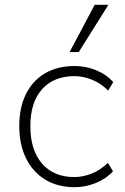

<svg xmlns="http://www.w3.org/2000/svg" viewBox="-20 -769 517 797"><path d="M290 8Q219 8 167.5 -23.5Q116 -55 88 -112Q60 -169 60 -246Q60 -323 88 -379Q116 -435 167.5 -465Q219 -495 290 -495Q336 -495 379 -477.5Q422 -460 450 -428L429 -393Q398 -424 361 -438.5Q324 -453 290 -453Q203 -453 154.5 -398.5Q106 -344 106 -245Q106 -146 154.5 -90Q203 -34 289 -34Q324 -34 360.5 -48.5Q397 -63 428 -93L449 -58Q421 -27 378 -9.5Q335 8 290 8ZM269 -553 373 -749H430L307 -553Z"/></svg>

Font: Nunito Sans 10pt ExtraLight
Style: Regular
Weight: 250
Designer: Vernon Adams
Foundry: Vernon Adams
Version: Version 3.101;gftools[0.9.27]